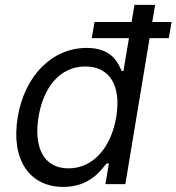

<svg xmlns="http://www.w3.org/2000/svg" viewBox="-20 -747 716 779"><path d="M676.1 -657.7H597.7L609.4 -727.3H525.6L513.8 -657.7H363.6L352.3 -592.3H503.2L480.8 -458.8H473.7C460.2 -487.2 438.2 -552.6 331.7 -552.6C193.9 -552.6 80.6 -443.2 51.8 -271.3C23.4 -98 100.5 11.4 237.2 11.4C342 11.4 388.5 -54 411.9 -83.8H421.9L407.7 0H488.6L587 -592.3H664.8ZM451.7 -272.7C431.1 -149.1 358.7 -63.9 257.8 -63.9C152.7 -63.9 116.8 -156.2 136.4 -272.7C155.2 -387.8 219.8 -477.3 326 -477.3C428.6 -477.3 471.9 -394.9 451.7 -272.7Z"/></svg>

Font: TID UI
Style: Italic
Weight: 400
Italic angle: -9.39999°
Designer: The TID Project Authors
Foundry: Bakken & Bæck
Version: Version 1.001;hotconv 1.0.109;makeotfexe 2.5.65596